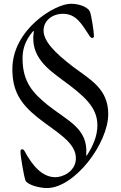

<svg xmlns="http://www.w3.org/2000/svg" viewBox="-20 -761 624 993"><path d="M222.3 211.6C366.5 211.6 539.8 -19.9 539.8 -171.2C539.8 -300.8 448.2 -348.4 360.1 -414.1C259.6 -490.4 205.3 -549.4 205.3 -603.3C205.3 -654.1 250 -689.6 305.8 -689.6C375 -689.6 403.4 -635.3 442.5 -576C446 -570.3 451 -564.6 457.4 -564.6C463.8 -564.6 465.9 -569.2 465.9 -577.1C465.9 -595.9 452.1 -683.9 445.3 -700.3C436.4 -721.9 394.9 -741.5 346.6 -741.5H345.9C264.9 -741.5 44 -609.4 44 -403.8C44 -293.3 82.7 -227.3 173.7 -154.1C266.3 -79.9 379.3 -24.1 372.2 64.6C367.2 127.1 304.7 155.5 266.3 155.5C197.1 155.5 146.3 93.4 107.6 21.3C103.3 13.8 99.4 11 94.5 11C88.8 11 85.9 14.2 85.9 24.1C85.9 47.6 104.4 152.7 110.8 170.5C120 195.3 184.7 211.6 222.3 211.6ZM96.6 -456.7C96.2 -508.9 111.2 -551.5 148.8 -596.9C154.5 -603 155.5 -602.6 154.5 -594.5C135.7 -468.8 227.6 -403.8 300.8 -349.1C415.8 -264.9 483.7 -207 483.7 -112.9C483.7 -55 458.8 -3.2 431.1 40.1C426.5 46.5 425.4 46.5 426.1 38.4C436.1 -98 329.2 -135.7 225.5 -218.8C152 -278.8 97.3 -335.2 96.6 -456.7Z"/></svg>

Font: Margiela Serif Text
Style: Regular
Weight: 400
Designer: Andreas Faust, Stefan Endress
Version: Version 1.002;FEAKit 1.0